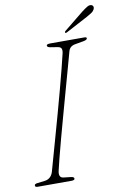

<svg xmlns="http://www.w3.org/2000/svg" viewBox="-94 -911 641 967"><g transform="rotate(-10 226.5 -427.5)"><path d="M136.5 -61.5Q128.5 -27 153.5 -23.5L193 -19Q208.5 -17 208 -8Q208 -3.5 203 -1.8Q198 0 192.5 0H19Q5.5 0 5.5 -8Q4.5 -17 21.5 -18.5L58.5 -23Q90.5 -27 101.5 -60.5Q108 -83.5 120.2 -127Q132.5 -170.5 148.2 -226.5Q164 -282.5 180.8 -343Q197.5 -403.5 213 -461.2Q228.5 -519 240.5 -566.2Q252.5 -613.5 259 -641.5Q262 -656.5 258.2 -664.5Q254.5 -672.5 240.5 -675L203 -681Q187 -683.5 187 -692.5Q187 -700 208 -700H380Q392 -700 392 -694Q392 -685.5 373 -682L330.5 -674.5Q301.5 -670 294.5 -645Q286.5 -615.5 273 -567.2Q259.5 -519 243.2 -460.2Q227 -401.5 210 -340.5Q193 -279.5 178 -223.8Q163 -168 152 -125.2Q141 -82.5 136.5 -61.5ZM392 -829Q410 -843 422 -850Q434 -857 443.5 -854Q451 -851.5 452.8 -844.2Q454.5 -837 450 -829.5Q445 -820.5 434.8 -814Q424.5 -807.5 411 -800L298 -740Q291.5 -736.5 289.5 -740.5Q287 -744.5 295 -750.5Z"/></g></svg>

Font: Fraunces 72pt Soft Thin
Style: Italic
Weight: 100
Italic angle: -16°
Version: Version 1.000;[0bf87f6ff]